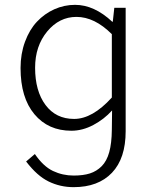

<svg xmlns="http://www.w3.org/2000/svg" viewBox="-20 -542 640 793"><path d="M284.2 231Q229 231 181.2 207.8Q133.3 184.6 87.9 125L124 94.2Q158.7 145 198.7 164.1Q238.8 183.1 284.2 183.1Q323.7 183.1 351.3 174.3Q378.9 165.5 399.9 144.5Q420.9 123.5 431.2 86.4Q441.4 49.3 441.9 -5.9L442.9 -85.9Q410.6 -49.8 365.7 -25.9Q320.8 -2 274.9 -2Q179.2 -2 122.1 -70.3Q64.9 -138.7 64.9 -261.2Q64.9 -319.8 83.3 -369.6Q101.6 -419.4 132.6 -452.4Q163.6 -485.4 204.3 -503.7Q245.1 -522 290 -522Q369.1 -522 443.8 -452.1H445.8L452.1 -509.8H499V0Q499 112.3 442.4 171.6Q385.7 231 284.2 231ZM286.1 -50.8Q361.8 -50.8 441.9 -139.2V-400.9Q370.6 -472.2 295.9 -472.2Q224.6 -472.2 174.8 -411.9Q125 -351.6 125 -262.2Q125 -166 168 -108.4Q210.9 -50.8 286.1 -50.8Z"/></svg>

Font: Office Code Pro D Light
Style: Regular
Weight: 300
Designer: Nathan Rutzky & Paul D. Hunt
Foundry: Adobe Systems Incorporated
Version: Version 1.004;PS 001.004;hotconv 1.0.70;makeotf.lib2.5.58329